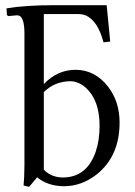

<svg xmlns="http://www.w3.org/2000/svg" viewBox="-20 -708 522 740"><path d="M148.9 -54.2Q176.3 -24.9 221.2 -23.9Q313.5 -23.9 348.1 -121.1Q363.8 -166 363.8 -223.1Q363.8 -321.8 310.5 -370.1Q282.7 -394.5 251 -395Q189.9 -394 148.9 -353ZM189.9 -688H391.1L404.8 -547.9L378.9 -544.9Q356.9 -629.4 308.6 -649.4Q296.4 -653.8 284.2 -653.8H148.9V-383.8Q200.2 -438.5 271 -439Q345.7 -439 396.5 -374Q440.9 -316.4 440.9 -235.8Q440.9 -106 352.5 -35.6Q294.9 9.3 227.1 9.8Q163.6 9.3 123 -24.9Q121.1 -22 118.2 -18.6Q115.2 -15.1 113 -12.5Q110.8 -9.8 106.9 -5.4Q103 -1 102.1 0.5Q101.1 2 96.7 6.8L91.8 12.2L70.8 6.8Q73.7 -17.6 74.2 -70.8V-578.1Q74.2 -643.1 51.3 -648.4Q47.4 -648.9 43.9 -648.9L12.2 -646Q7.8 -647.9 6.8 -650.9L4.9 -675.8Q78.1 -688 189.9 -688Z"/></svg>

Font: Linux Biolinum O
Style: Regular
Weight: 400
Designer: Philipp H. Poll
Foundry: Philipp H. Poll
Version: Version 1.0.4